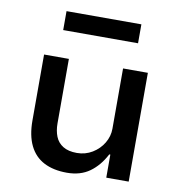

<svg xmlns="http://www.w3.org/2000/svg" viewBox="-81 -786 817 869"><g transform="rotate(10 328.0 -351.0)"><path d="M283 9Q221 9 177.5 -13.5Q134 -36 111.5 -82Q89 -128 89 -197V-500H203V-203Q203 -170 213.5 -143.5Q224 -117 248.5 -102Q273 -87 312 -87Q351 -87 383 -106.5Q415 -126 433.5 -157Q452 -188 452 -223V-500H566V0H463V-106H458Q430 -52 387.5 -21.5Q345 9 283 9ZM155 -624V-711H499V-624Z"/></g></svg>

Font: Nunito Sans 6pt SemiBold
Style: Regular
Weight: 600
Version: Version 3.101;gftools[0.9.27]